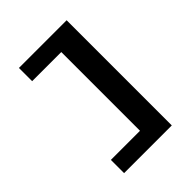

<svg xmlns="http://www.w3.org/2000/svg" viewBox="-223 -899 1013 1013"><g transform="rotate(-45 283.5 -392.5)"><path d="M456.5 -784.7V0H100.6V-98.6H317.9V-686H100.6V-784.7Z"/></g></svg>

Font: Dhyana
Style: Bold
Weight: 700
Foundry: Vernon Adams
Version: Version 1.002; ttfautohint (v0.8.51-6076)